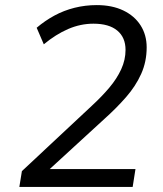

<svg xmlns="http://www.w3.org/2000/svg" viewBox="-20 -734 640 754"><path d="M56 0 66 -62 341 -319Q380 -355 409.5 -390Q439 -425 456 -462Q473 -499 473 -538Q473 -587 440.5 -614Q408 -641 347 -641Q296 -641 247.5 -620Q199 -599 152 -560L124 -625Q157 -653 194 -673Q231 -693 273 -703.5Q315 -714 360 -714Q420 -714 464 -693Q508 -672 532 -634.5Q556 -597 556 -548Q556 -492 534.5 -444Q513 -396 475 -352.5Q437 -309 390 -267L149 -46L147 -70H512L501 0Z"/></svg>

Font: Nunito Sans 12pt
Style: Italic
Weight: 400
Italic angle: -9°
Designer: Vernon Adams
Foundry: Vernon Adams
Version: Version 3.101;gftools[0.9.27]